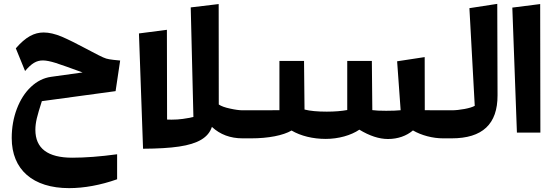

<svg xmlns="http://www.w3.org/2000/svg" viewBox="-20 -679 2816 983"><path d="M108.4 -315.4C141.6 -354.5 166.5 -369.6 199.7 -369.6C215.8 -369.6 237.8 -365.2 264.6 -356.9C291.5 -348.1 337.9 -332 402.8 -308.1L241.2 -285.6C203.6 -280.3 169.4 -263.2 138.7 -234.4C107.9 -205.6 84 -168 66.4 -122.1C48.8 -75.7 40 -25.9 40 27.8C40 189.5 148.4 284.2 334 284.2C410.2 284.2 496.1 268.6 579.6 238.8V110.8C492.7 122.6 416 128.4 350.1 128.4C224.1 128.4 161.1 80.6 161.1 -14.6C161.1 -32.7 163.6 -52.2 168.5 -73.2C173.3 -93.8 182.1 -123 194.3 -161.1L571.8 -212.4L595.2 -369.1C568.8 -371.6 550.3 -373.5 540 -375.5C529.3 -377 518.6 -380.4 507.8 -385.3C496.6 -390.1 477.5 -399.9 449.7 -414.6L423.8 -428.2C372.6 -455.6 330.1 -476.6 296.4 -491.2C262.2 -505.4 231.4 -512.7 203.6 -512.7C155.3 -512.7 111.8 -490.2 61 -431.6Z M1099.6 -658.2 956.5 -641.1 970.2 -80.1C932.6 -71.8 899.9 -66.4 858.4 -66.4C848.1 -66.4 840.8 -66.4 835.4 -66.9L834.5 -526.4L691.4 -507.8L712.4 82.5C787.1 82 848.6 78.6 897 71.3C993.2 57.1 1046.9 25.4 1064.9 -29.3C1106.9 9.8 1159.2 29.3 1222.2 29.3H1266.1V-114.3H1222.2C1205.6 -114.3 1184.1 -117.2 1158.2 -123C1131.8 -128.4 1112.3 -135.7 1100.1 -144Z M2154.3 -386.7 2013.2 -365.2 2031.2 -114.7C2012.7 -112.8 1988.3 -111.8 1957.5 -111.8C1925.8 -111.8 1902.3 -112.8 1886.2 -115.2L1883.8 -367.2H1757.8V-115.7C1729 -110.4 1694.3 -107.4 1653.3 -107.4C1606 -107.4 1567.9 -110.8 1539.1 -118.2L1536.6 -367.2H1410.6V-114.7L1222.2 -114.3V29.3H1266.1C1353.5 29.3 1429.2 14.6 1472.7 -10.7C1520 17.1 1582 32.2 1647.9 32.2C1712.4 32.2 1776.9 14.2 1819.8 -15.1C1872.1 16.6 1920.9 32.7 1966.3 32.7C2017.1 32.7 2061.5 16.6 2094.2 -11.2C2137.7 14.2 2195.8 29.3 2248 29.3H2291V-114.3L2154.8 -114.7Z M2525.9 -659.2 2383.3 -637.2 2410.6 -137.2C2399.4 -130.9 2381.8 -125.5 2358.4 -121.1C2334.5 -116.7 2312.5 -114.3 2292 -114.3H2248V29.3H2292C2450.2 29.3 2527.8 -43.5 2527.3 -191.4Z M2626.5 0H2746.6L2745.6 -658.2L2603 -640.1Z"/></svg>

Font: SG Kara SemiBold
Style: Regular
Weight: 400
Designer: Damoon Khanjanzadeh
Version: Version 1.000